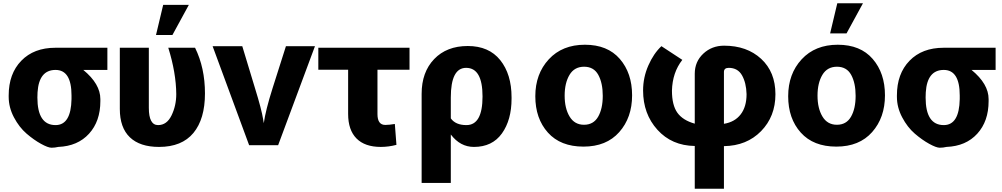

<svg xmlns="http://www.w3.org/2000/svg" viewBox="-20 -856 6135 1176"><path d="M33.2 -262.7V-271.5Q33.2 -404.3 110.4 -483.9Q187.5 -563.5 319.3 -563.5H637.7V-427.7H490.2Q594.7 -341.8 594.7 -249V-236.3Q594.7 -113.3 525.4 -37.1Q456.1 39.1 336.9 43.9Q316.4 48.8 295.4 48.8Q274.4 48.8 231 24.9Q187.5 1 142.6 -37.6Q97.7 -76.2 65.4 -137.2Q33.2 -198.2 33.2 -262.7ZM209 -258.8Q209 -89.8 320.3 -89.8Q415 -89.8 418 -249V-271.5Q418 -427.7 320.3 -427.7Q218.8 -427.7 210 -291Z M713.9 -188.5V-563.5H891.6V-195.3Q891.6 -89.8 948.2 -89.8Q1002 -89.8 1030.8 -149.4Q1059.6 -209 1059.6 -279.3Q1058.6 -410.2 1010.7 -563.5H1174.8Q1235.4 -440.4 1235.4 -283.7Q1235.4 -127 1164.6 -41.5Q1093.8 43.9 954.1 43.9Q836.9 43.9 775.4 -15.1Q713.9 -74.2 713.9 -188.5ZM935.5 -641.6 979.5 -826.2H1136.7L1036.1 -641.6Z M1282.2 -573.2H1463.9L1542 -315.4Q1582 -186.5 1591.8 -125L1595.7 -101.6Q1606.4 -179.7 1649.4 -315.4L1731.4 -573.2H1909.2L1683.6 33.2H1505.9Z M1929.7 -428.7V-563.5H2488.3V-428.7H2292V-157.2Q2292 -90.8 2339.8 -90.8Q2363.3 -90.8 2398.4 -96.7L2408.2 31.2Q2360.4 43.9 2312.5 43.9Q2214.8 43.9 2163.6 -7.8Q2112.3 -59.6 2112.3 -158.2V-428.7Z M2562.5 264.6V-281.2Q2562.5 -414.1 2639.2 -494.1Q2715.8 -574.2 2845.2 -574.2Q2974.6 -574.2 3043.9 -487.8Q3113.3 -401.4 3113.3 -259.8V-252Q3113.3 -121.1 3054.2 -38.6Q2995.1 43.9 2882.8 43.9Q2798.8 43.9 2741.2 -32.2V264.6ZM2741.2 -130.9Q2770.5 -89.8 2836.9 -89.8Q2935.5 -89.8 2935.5 -265.1Q2935.5 -440.4 2835 -440.4Q2741.2 -440.4 2741.2 -258.8Z M3335.9 -43.9Q3258.8 -129.9 3258.8 -266.6Q3258.8 -403.3 3341.3 -492.7Q3423.8 -582 3562.5 -582Q3701.2 -582 3776.4 -495.1Q3851.6 -408.2 3851.6 -272Q3851.6 -135.7 3772.9 -46.9Q3694.3 42 3553.7 42Q3413.1 42 3335.9 -43.9ZM3468.3 -397.5Q3438.5 -347.7 3438.5 -270Q3438.5 -192.4 3468.8 -142.1Q3499 -91.8 3557.1 -91.8Q3615.2 -91.8 3643.6 -141.1Q3671.9 -190.4 3671.9 -269Q3671.9 -347.7 3644.5 -397.5Q3617.2 -447.3 3557.6 -447.3Q3498 -447.3 3468.3 -397.5Z M3918.9 -301.8Q3918.9 -381.8 3951.2 -455.1Q3983.4 -528.3 4031.2 -573.2L4159.2 -489.3Q4098.6 -412.1 4095.7 -300.8Q4095.7 -211.9 4128.9 -165.5Q4162.1 -119.1 4235.4 -98.6V-404.3Q4235.4 -478.5 4287.6 -527.3Q4339.8 -576.2 4415 -576.2Q4554.7 -576.2 4642.1 -495.6Q4729.5 -415 4729.5 -278.8Q4729.5 -142.6 4641.6 -52.7Q4553.7 37.1 4414.1 39.1V299.8H4235.4V38.1Q4094.7 36.1 4006.8 -61Q3918.9 -158.2 3918.9 -301.8ZM4414.1 -97.7Q4480.5 -108.4 4516.6 -155.3Q4552.7 -202.1 4552.7 -279.3Q4550.8 -348.6 4524.9 -394.5Q4499 -440.4 4443.4 -440.4Q4414.1 -440.4 4414.1 -415Z M4884.8 -43.9Q4807.6 -129.9 4807.6 -266.6Q4807.6 -403.3 4890.1 -492.7Q4972.7 -582 5111.3 -582Q5250 -582 5325.2 -495.1Q5400.4 -408.2 5400.4 -272Q5400.4 -135.7 5321.8 -46.9Q5243.2 42 5102.5 42Q4961.9 42 4884.8 -43.9ZM5017.1 -397.5Q4987.3 -347.7 4987.3 -270Q4987.3 -192.4 5017.6 -142.1Q5047.9 -91.8 5106 -91.8Q5164.1 -91.8 5192.4 -141.1Q5220.7 -190.4 5220.7 -269Q5220.7 -347.7 5193.4 -397.5Q5166 -447.3 5106.4 -447.3Q5046.9 -447.3 5017.1 -397.5ZM5064.5 -651.4 5108.4 -835.9H5265.6L5165 -651.4Z M5473.6 -262.7V-271.5Q5473.6 -404.3 5550.8 -483.9Q5627.9 -563.5 5759.8 -563.5H6078.1V-427.7H5930.7Q6035.2 -341.8 6035.2 -249V-236.3Q6035.2 -113.3 5965.8 -37.1Q5896.5 39.1 5777.3 43.9Q5756.8 48.8 5735.8 48.8Q5714.8 48.8 5671.4 24.9Q5627.9 1 5583 -37.6Q5538.1 -76.2 5505.9 -137.2Q5473.6 -198.2 5473.6 -262.7ZM5649.4 -258.8Q5649.4 -89.8 5760.7 -89.8Q5855.5 -89.8 5858.4 -249V-271.5Q5858.4 -427.7 5760.7 -427.7Q5659.2 -427.7 5650.4 -291Z"/></svg>

Font: GenEi M Gothic v2 Heavy
Style: Regular
Weight: 800
Version: Version 2.0